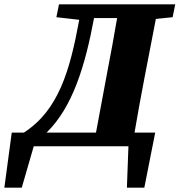

<svg xmlns="http://www.w3.org/2000/svg" viewBox="-37 -672 825 882"><path d="M456 -342 404 -63H177C296 -179 354 -368 395 -589H501C487 -507 472 -424 456 -342ZM-17 190H63L118 0H553L546 190H626L676 -63H581C595 -145 610 -228 626 -311L679 -585L756 -593L768 -652H234L222 -593L327 -581C284 -347 232 -166 73 -63H17Z"/></svg>

Font: Source Serif Pro Black
Style: Italic
Weight: 900
Italic angle: -12°
Designer: Frank Grießhammer
Foundry: Adobe Systems Incorporated
Version: Version 3.001;hotconv 1.0.111;makeotfexe 2.5.65597